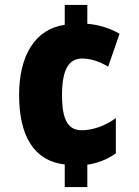

<svg xmlns="http://www.w3.org/2000/svg" viewBox="-20 -744 562 774"><path d="M332 -648V-724H241V-644C122 -627 57 -521 57 -361C57 -196 117 -95 241 -81V10H332V-80C374 -86 416 -103 447 -126V-268C405 -237 354 -219 310 -219C256 -219 230 -257 230 -361C230 -468 260 -508 311 -508C344 -508 381 -497 416 -475L462 -608C424 -630 376 -645 332 -648Z"/></svg>

Font: Noto Sans Devanagari Condensed Black
Style: Regular
Weight: 900
Width: 3
Designer: Jelle Bosma - Monotype Design Team
Foundry: Monotype Imaging Inc.
Version: Version 2.004